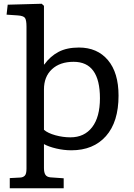

<svg xmlns="http://www.w3.org/2000/svg" viewBox="-20 -786 711 1022"><path d="M32 216V162L89 159Q103 158 112 149Q121 140 121 112V-644Q121 -679 113 -690.5Q105 -702 74 -704L15 -708L21 -761L202 -766L214 -755V-443H216Q248 -487 292 -510Q336 -533 400 -533Q498 -533 554.5 -466Q611 -399 611 -277Q611 -137 544 -61.5Q477 14 360 14Q320 14 279.5 4.5Q239 -5 214 -19V109Q214 132 221.5 144Q229 156 248 158L319 163V216ZM355 -55Q429 -55 470.5 -109Q512 -163 512 -263Q512 -457 372 -457Q299 -457 256.5 -417.5Q214 -378 214 -310V-95Q235 -77 275 -66Q315 -55 355 -55Z"/></svg>

Font: Literata 7pt
Style: Regular
Weight: 400
Designer: Latin by Veronika Burian and Jose Scaglione. Greek by Irene Vlachou. Cyrillic by Vera Evstafieva.
Foundry: TypeTogether
Version: Version 3.002